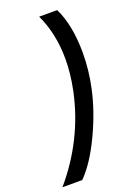

<svg xmlns="http://www.w3.org/2000/svg" viewBox="-222 -799 705 1011"><g transform="rotate(-20 130.5 -293.0)"><path d="M-56 150Q117 -52 171 -306Q190 -399 190 -479Q190 -622 136 -736H237Q262 -686 274.5 -620.5Q287 -555 287 -481Q287 -382 266 -286Q241 -168 181.5 -42.5Q122 83 55 150Z"/></g></svg>

Font: Decalotype SemiBold Italic
Style: Regular
Weight: 600
Italic angle: -12°
Designer: Alfredo Marco Pradil
Foundry: Alfredo Marco Pradil
Version: Version 1.0